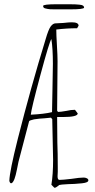

<svg xmlns="http://www.w3.org/2000/svg" viewBox="-20 -864 448 904"><path d="M222 6Q230 -43 230 -112L228 -208L226 -303L220 -310L189 -307Q166 -306 140 -302Q118 -297 117 -293L67 -102Q65 -93 59.5 -65Q54 -37 48 -21Q40 -1 32 -1Q29 -1 26.5 -5.5Q24 -10 24 -13Q25 -56 64 -211Q125 -452 195 -680Q208 -725 219 -740Q230 -754 241 -754L279 -756Q305 -759 318 -759Q350 -759 350 -743L343 -731Q295 -731 245 -725Q245 -701 248 -651Q251 -602 251 -576Q251 -511 250 -459Q249 -408 249 -343L253 -337Q265 -337 293 -342Q314 -347 333 -347L346 -330Q346 -313 275 -313H249Q249 -247 250 -194Q252 -142 252 -75V-55Q251 -45 251 -34Q251 -17 260 -17Q275 -17 317 -22Q355 -28 374 -28Q382 -28 389 -24.5Q396 -21 396 -15Q396 -4 366 -1Q326 3 301 3Q264 5 259 7Q259 7 250 14Q243 20 236 20ZM225 -336 227 -441 229 -563Q229 -634 222 -680Q213 -670 170 -510Q127 -350 125 -324Q188 -327 225 -336ZM204 -822Q189 -824 185 -829Q183 -833 183 -836Q183 -844 247 -844H303Q338 -844 354 -842Q366 -841 371 -837.5Q376 -834 376 -828Q374 -820 312 -820H255H236Q211 -820 204 -822Z"/></svg>

Font: Amatic SC
Style: Regular
Weight: 400
Designer: Multiple Designers
Foundry: Vernon Adams
Version: Version 2.505